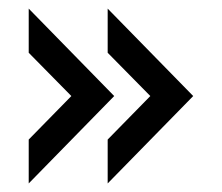

<svg xmlns="http://www.w3.org/2000/svg" viewBox="-20 -497 513 444"><path d="M229 -72.8V-174.3L327.6 -274.9L229 -375V-477.1L426.8 -274.9ZM46.4 -72.8V-174.3L145 -274.9L46.4 -375V-477.1L244.1 -274.9Z"/></svg>

Font: Alte DIN 1451 Mittelschrift
Style: Regular
Weight: 400
Designer: Peter Wiegel
Foundry: Peter Wiegel
Version: Version 1.002 September 20, 2019